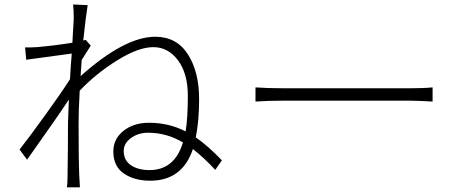

<svg xmlns="http://www.w3.org/2000/svg" viewBox="-20 -801 2040 848"><path d="M640.6 -49.8Q751 -49.8 788.1 -171.9Q715.8 -214.8 633.8 -214.8Q590.8 -214.8 558.6 -191.4Q526.4 -168 526.4 -134.8Q526.4 -92.8 558.1 -71.3Q589.8 -49.8 640.6 -49.8ZM358.4 -625 380.9 -599.6Q377.9 -594.7 363.3 -571.8Q348.6 -548.8 340.8 -536.1Q336.9 -485.4 335.9 -464.8Q530.3 -638.7 666 -638.7Q759.8 -638.7 809.6 -561.5Q859.4 -484.4 859.4 -363.3Q859.4 -265.6 844.7 -194.3Q899.4 -156.2 960 -92.8L930.7 -50.8Q879.9 -105.5 832 -142.6Q785.2 -2.9 643.6 -2.9Q573.2 -2.9 526.9 -34.7Q480.5 -66.4 480.5 -131.8Q480.5 -187.5 525.4 -223.1Q570.3 -258.8 638.7 -258.8Q725.6 -258.8 799.8 -220.7Q809.6 -279.3 809.6 -377.9Q809.6 -476.6 766.1 -534.7Q722.7 -592.8 657.2 -592.8Q591.8 -592.8 498 -534.7Q404.3 -476.6 332 -400.4Q327.1 -312.5 327.1 -253.9Q327.1 -89.8 330.1 -25.4L333 26.4H275.4Q278.3 11.7 278.3 -24.4Q279.3 -73.2 279.8 -142.1Q280.3 -210.9 280.3 -258.8Q280.3 -275.4 284.2 -361.3Q240.2 -293.9 99.6 -95.7L66.4 -140.6Q110.4 -196.3 183.1 -297.4Q255.9 -398.4 289.1 -451.2Q290 -468.8 292.5 -507.3Q294.9 -545.9 296.9 -564.5Q118.2 -540 95.7 -537.1L90.8 -591.8Q109.4 -590.8 142.6 -592.8Q221.7 -599.6 299.8 -612.3Q300.8 -631.8 302.2 -658.2Q303.7 -684.6 304.7 -698.2Q305.7 -711.9 305.7 -716.8Q305.7 -758.8 302.7 -781.2L367.2 -778.3Q359.4 -731.4 347.7 -622.1Z M1108.4 -352.5V-415Q1161.1 -411.1 1235.4 -411.1H1789.1Q1851.6 -411.1 1890.6 -415V-352.5Q1820.3 -356.4 1790 -356.4H1235.4Q1163.1 -356.4 1108.4 -352.5Z"/></svg>

Font: Gen Shin Gothic Light
Style: Regular
Weight: 200
Designer: [Source Han Sans]
Ryoko NISHIZUKA  (kana & ideographs); Paul D. Hunt (Latin, Greek & Cyrillic); Wenlong ZHANG  (bopomofo
Version: Version 1.002.20150607